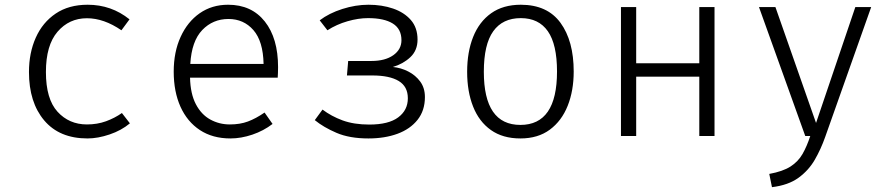

<svg xmlns="http://www.w3.org/2000/svg" viewBox="-20 -568 3732 802"><path d="M343.1 -48.2Q386.2 -48.2 422.8 -61.5Q459.5 -74.9 489.2 -95.9L522.6 -52.8Q487.2 -23.1 437.9 -6.4Q388.7 10.3 345.6 10.3Q228.2 10.3 164.6 -65.1Q101 -140.5 101 -267.2Q101 -347.2 129.5 -410.8Q157.9 -474.4 212.6 -511.3Q267.2 -548.2 346.2 -548.2Q445.1 -548.2 521 -487.2L487.2 -441.5Q413.8 -491.8 343.1 -491.8Q268.7 -491.8 220.3 -435.4Q171.8 -379 171.8 -267.2Q171.8 -154.4 220.3 -101.3Q268.7 -48.2 343.1 -48.2Z M773.8 -243.6Q775.4 -175.9 798.2 -132.6Q821 -89.2 858.5 -68.7Q895.9 -48.2 940 -48.2Q982.6 -48.2 1015.6 -60.5Q1048.7 -72.8 1085.1 -97.9L1118.5 -50.3Q1081 -21.5 1034.1 -5.6Q987.2 10.3 942.6 10.3Q868.2 10.3 815.1 -24.6Q762.1 -59.5 733.8 -122.3Q705.6 -185.1 705.6 -268.7Q705.6 -350.8 734.4 -413.8Q763.1 -476.9 814.1 -512.6Q865.1 -548.2 932.8 -548.2Q1030.8 -548.2 1086.2 -478.2Q1141.5 -408.2 1141.5 -287.7Q1141.5 -273.8 1141 -262.8Q1140.5 -251.8 1140 -243.6ZM934.4 -488.7Q869.2 -488.7 824.9 -442.6Q780.5 -396.4 774.9 -301H1081Q1079 -395.9 1038.5 -442.3Q997.9 -488.7 934.4 -488.7Z M1434.4 -313.3H1531.3Q1588.7 -313.3 1622.8 -337.4Q1656.9 -361.5 1656.9 -400Q1656.9 -447.2 1620.8 -469.7Q1584.6 -492.3 1517.4 -492.3Q1476.9 -492.3 1431.5 -479.2Q1386.2 -466.2 1347.7 -441.5L1315.4 -483.1Q1354.4 -512.8 1410 -530.5Q1465.6 -548.2 1519 -548.2Q1575.4 -548.2 1621.8 -532.3Q1668.2 -516.4 1696.2 -484.4Q1724.1 -452.3 1724.1 -402.6Q1724.1 -357.4 1694.1 -329.2Q1664.1 -301 1621 -288.2Q1654.4 -285.1 1685.1 -269.5Q1715.9 -253.8 1735.4 -227.2Q1754.9 -200.5 1754.9 -162.6Q1754.9 -106.2 1724.1 -67.4Q1693.3 -28.7 1640.3 -9.2Q1587.2 10.3 1519 10.3Q1440 10.3 1385.6 -13.1Q1331.3 -36.4 1294.9 -66.2L1327.2 -110.3Q1363.6 -82.6 1411 -65.1Q1458.5 -47.7 1522.6 -47.7Q1603.1 -47.7 1643.3 -77.7Q1683.6 -107.7 1683.6 -157.4Q1683.6 -206.7 1645.4 -229.7Q1607.2 -252.8 1534.9 -252.8H1429.2Z M2155.4 -548.2Q2266.2 -548.2 2321.3 -472.6Q2376.4 -396.9 2376.4 -269.2Q2376.4 -189.2 2351.3 -126.2Q2326.2 -63.1 2276.7 -26.4Q2227.2 10.3 2153.8 10.3Q2080 10.3 2030.5 -24.9Q1981 -60 1956.2 -122.8Q1931.3 -185.6 1931.3 -268.2Q1931.3 -350.8 1956.4 -413.8Q1981.5 -476.9 2031.5 -512.6Q2081.5 -548.2 2155.4 -548.2ZM2155.4 -492.3Q2079.5 -492.3 2040.3 -437.4Q2001 -382.6 2001 -268.2Q2001 -46.2 2153.8 -46.2Q2306.7 -46.2 2306.7 -269.2Q2306.7 -382.6 2268.5 -437.4Q2230.3 -492.3 2155.4 -492.3Z M2901 0V-247.7H2637.4V0H2573.8V-538.5H2637.4V-303.6H2901V-538.5H2964.6V0Z M3619 -538.5 3426.7 4.6Q3409.2 54.4 3383.6 99Q3357.9 143.6 3315.4 174.6Q3272.8 205.6 3204.6 213.8L3193.3 158.5Q3249.7 148.2 3281.8 127.7Q3313.8 107.2 3332.1 75.4Q3350.3 43.6 3364.6 0H3343.6L3150.3 -538.5H3219L3388.7 -54.4L3552.8 -538.5Z"/></svg>

Font: Fira Code Light
Style: Regular
Weight: 300
Monospace: yes
Designer: Carrois Corporate, Edenspiekermann AG, Nikita Prokopov
Foundry: Carrois Corporate, Edenspiekermann AG, Nikita Prokopov
Version: Version 6.000; ttfautohint (v1.8.2) -l 8 -r 50 -G 200 -x 14 